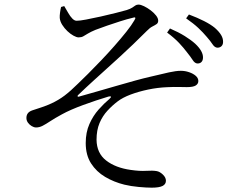

<svg xmlns="http://www.w3.org/2000/svg" viewBox="-20 -781 1040 852"><path d="M810.4 -548.1Q795.1 -568.6 774.5 -590.5Q754 -612.3 721.6 -636.5L734.3 -654.6Q772.1 -638.3 800 -620.9Q827.9 -603.5 846.1 -587.1Q881.5 -553.9 880.8 -525.3Q880.6 -512.8 874 -505.9Q867.5 -499.1 856.4 -499.3Q844.7 -499.5 835.1 -514.5Q825.5 -529.5 810.4 -548.1ZM897.6 -617.3Q881.3 -636.8 860.2 -656.7Q839.2 -676.5 805.9 -699.6L818.4 -716.7Q855.8 -702.6 885.4 -687.6Q914.9 -672.6 933.4 -657.4Q952.5 -640.4 961.4 -625.3Q970.3 -610.2 969.9 -594.7Q969.7 -582.5 962.5 -575.8Q955.3 -569.2 944.6 -569.4Q932.8 -569.8 923.2 -584.4Q913.6 -599.1 897.6 -617.3ZM319.6 -688.9Q310.2 -689.1 300.9 -698.7Q291.5 -708.3 282.9 -723.4Q274.3 -738.4 265 -754L251 -750Q248.3 -739 246.4 -725Q244.5 -710.9 245.1 -701.3Q246.5 -686.2 256.1 -670.8Q265.8 -655.4 279.2 -642.7Q292.7 -630 306.3 -622.6Q319.8 -615.1 328.9 -615.1Q341.2 -615.1 349.6 -619.9Q358.1 -624.7 370.1 -632.1Q382.1 -639.4 403.4 -648.4Q426.1 -657 454.7 -667Q483.4 -676.9 513.5 -686.5Q543.6 -696.1 567.9 -701.8Q576.8 -705.1 579.7 -702.9Q582.7 -700.6 576.2 -690.7Q564 -669.4 540.6 -640Q517.2 -610.6 488 -577.5Q458.9 -544.4 428.3 -512.4Q397.7 -480.4 370.8 -453.5Q344 -426.7 325.7 -409.4Q292.9 -376.8 266.3 -356.7Q239.7 -336.7 208.4 -322.2Q187.1 -312.2 164 -304.7Q140.9 -297.1 122.3 -290.9Q109.2 -286.1 103.2 -277.8Q97.2 -269.6 97.2 -257.3Q97.2 -246.4 103.9 -236.8Q110.7 -227.3 120.7 -221.4Q130.7 -215.4 140.2 -215.4Q154.9 -215.4 169.1 -222.8Q183.3 -230.1 203.4 -243.4Q223.5 -256.6 254.5 -273.5Q291.9 -294.1 349.3 -315.1Q406.6 -336.1 461 -352.4Q470.6 -354.8 472.1 -352Q473.6 -349.2 466.2 -342.5Q442.2 -322.5 417.7 -295Q393.1 -267.4 376.8 -230.6Q360.4 -193.8 360.4 -146.1Q360.4 -93 384 -56Q407.7 -19 446.8 4.1Q485.9 27.1 531.7 38.4Q560.8 45.4 595.3 48.6Q629.8 51.8 653.2 51.8Q686.2 51.8 701.3 44.2Q716.3 36.5 716.3 21Q716.3 6.6 702.8 -6.3Q689.3 -19.3 675.6 -21.7Q657.7 -24.9 629 -23Q600.2 -21.1 560 -27Q492.6 -36.4 450.9 -68.9Q409.2 -101.3 408.4 -160.9Q408.4 -203.4 421.7 -234.9Q435.1 -266.4 456.8 -289.8Q478.5 -313.3 502 -331Q524 -347.9 559.3 -361.3Q594.7 -374.6 637.4 -383.6Q680.1 -392.5 721.8 -394.1Q753.8 -395.6 773.4 -395Q793 -394.4 809.1 -394.4Q837.2 -394.4 848.6 -401.7Q860.1 -409 860.1 -421.5Q860.1 -434.5 848.6 -444.5Q837.2 -454.5 819.3 -460.6Q801.4 -466.8 782.5 -466.8Q761.5 -466.8 729.6 -459.8Q697.6 -452.8 643.6 -439.7Q618.6 -434.1 580.4 -423.6Q542.2 -413.1 498.4 -400.4Q454.5 -387.8 410.4 -375Q366.3 -362.3 329.4 -352Q325.4 -351 324.3 -353.4Q323.2 -355.8 326.4 -359Q362.4 -393.6 394.3 -422.5Q426.2 -451.4 455.5 -478Q484.9 -504.5 513.2 -530.4Q541.6 -556.4 570.7 -584.3Q599.7 -612.2 632.1 -644.4Q644.9 -657.7 656.5 -663.5Q668 -669.3 675 -674.2Q682 -679.2 682 -689.2Q682 -700.1 672.5 -712.2Q662.9 -724.4 648.4 -735.4Q633.8 -746.4 619.1 -753.5Q604.4 -760.6 594.9 -760.6Q586.4 -760.6 580.9 -756.8Q575.5 -753.1 567.3 -747.5Q559 -741.8 542.2 -736.4Q525.6 -731.7 494 -723.6Q462.4 -715.5 427.1 -707.7Q391.9 -700 362.4 -694.3Q333 -688.7 319.6 -688.9Z"/></svg>

Font: Noto Serif HK
Style: Regular
Weight: 200
Designer: Ryoko NISHIZUKA 西塚涼子 (kana & ideographs); Frank Grießhammer (Latin, Greek & Cyrillic); Wenlong ZHANG 张文龙 (bopomofo); San
Foundry: Adobe
Version: Version 2.001;hotconv 1.1.0;makeotfexe 2.6.0